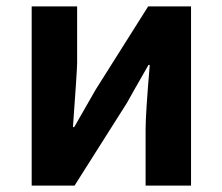

<svg xmlns="http://www.w3.org/2000/svg" viewBox="-20 -580 695 600"><path d="M79 0V-560H221V-383Q221 -362 208 -183H212Q276 -294 279 -300L443 -560H577V0H435V-176Q435 -225 448 -377H444Q394 -290 377 -259L213 0Z"/></svg>

Font: Noto Sans Korean Bold
Style: Bold
Weight: 700
Designer: Ryoko NISHIZUKA  (kana & ideographs); Paul D. Hunt (Latin, Greek & Cyrillic); Wenlong ZHANG  (bopomofo); Sandoll Communi
Foundry: Adobe Systems Incorporated
Version: Version 1.000;PS 1;hotconv 1.0.78;makeotf.lib2.5.61930